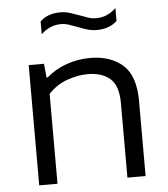

<svg xmlns="http://www.w3.org/2000/svg" viewBox="-54 -814 756 863"><g transform="rotate(-5 324.0 -383.0)"><path d="M88 0V-542.5H157L163 -480H168Q208 -514.5 259 -532.5Q310 -550.5 365.5 -550.5Q456.5 -550.5 512.2 -501.8Q568 -453 568 -339V0H486V-336.5Q486 -415 449.2 -447Q412.5 -479 348.5 -479Q304.5 -479 256 -462Q207.5 -445 170.5 -405.5V0ZM407 -673Q383.5 -673 362 -679.8Q340.5 -686.5 320.5 -694.5Q302 -701.5 284.2 -707.5Q266.5 -713.5 248.5 -713.5Q197.5 -713.5 158.5 -675.5V-733.5Q192.5 -766.5 250 -766.5Q273.5 -766.5 295 -759.5Q316.5 -752.5 336.5 -745Q355 -738 372.8 -732Q390.5 -726 408.5 -726Q459.5 -726 498.5 -764V-706Q464.5 -673 407 -673Z"/></g></svg>

Font: Encode Sans Expanded
Style: Regular
Weight: 400
Width: 7
Designer: Multiple Designers
Foundry: Impallari Type
Version: Version 3.000; ttfautohint (v1.8.3) -l 8 -r 50 -G 200 -x 14 